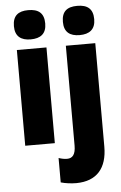

<svg xmlns="http://www.w3.org/2000/svg" viewBox="-65 -820 696 1105"><g transform="rotate(-5 283.0 -268.0)"><path d="M141 -776C83 -776 51 -751 51 -691C51 -632 85 -607 141 -607C198 -607 232 -632 232 -691C232 -751 200 -776 141 -776ZM334 -691C334 -632 367 -607 424 -607C480 -607 515 -632 515 -691C515 -751 483 -776 424 -776C365 -776 334 -751 334 -691ZM227 -553H56V0H227ZM331 240C449 239 509 169 509 45V-553H339V24C339 75 321 96 290 96C274 96 259 93 241 87V228C268 236 303 240 331 240Z"/></g></svg>

Font: Noto Sans Condensed Black
Style: Regular
Weight: 900
Width: 3
Designer: Monotype Design Team
Foundry: Monotype Imaging Inc.
Version: Version 2.013